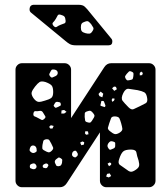

<svg xmlns="http://www.w3.org/2000/svg" viewBox="-20 -785 703 805"><path d="M72 0Q61 0 53 -8Q45 -16 45 -27V-493Q45 -504 53 -512Q61 -520 72 -520H251Q262 -520 270 -512Q278 -504 278 -493V-290L417 -503Q428 -520 446 -520H605Q616 -520 624 -512Q632 -504 632 -493V-27Q632 -16 624 -8Q616 0 605 0H426Q415 0 407 -8Q399 -16 399 -27V-230L260 -17Q249 0 231 0ZM210 -493Q203 -494 199.5 -493.5Q196 -493 193 -487Q189 -480 187 -475.5Q185 -471 191 -464Q196 -458 200.5 -460.5Q205 -463 213 -466Q223 -471 222 -481Q221 -490 210 -493ZM531 -485Q524 -488 520.5 -485Q517 -482 512 -476Q507 -470 505 -466Q503 -462 507 -455Q511 -448 515.5 -448Q520 -448 528 -450Q535 -451 536.5 -454.5Q538 -458 539 -465Q540 -473 539.5 -477.5Q539 -482 531 -485ZM572 -485 566 -479V-469L576 -470L579 -479ZM171 -441Q154 -446 146 -441Q138 -436 127 -422Q116 -408 113 -398.5Q110 -389 120 -374Q131 -359 141 -358Q151 -357 168 -363Q186 -368 194.5 -374Q203 -380 203 -399Q203 -419 196.5 -426.5Q190 -434 171 -441ZM466 -421 458 -422 450 -415 459 -404 470 -411ZM557 -407Q534 -410 520.5 -412.5Q507 -415 497 -395Q486 -373 494 -362.5Q502 -352 519 -335Q531 -323 540.5 -327.5Q550 -332 565 -339Q581 -347 590.5 -352Q600 -357 597 -374Q594 -393 585 -398Q576 -403 557 -407ZM413 -392 402 -401 393 -391 397 -382 409 -377ZM461 -371 452 -373 448 -366 451 -358 458 -363ZM419 -351Q417 -356 416 -359Q415 -362 409 -362Q404 -362 404 -358Q404 -354 402 -349Q400 -342 403 -341L419 -336Q423 -340 422 -343Q421 -346 419 -351ZM221 -358Q214 -359 210 -352Q207 -347 205.5 -344Q204 -341 208 -337Q212 -332 215.5 -333.5Q219 -335 224 -337Q229 -340 232.5 -341.5Q236 -343 235 -349Q234 -355 230.5 -356Q227 -357 221 -358ZM249 -324 238 -322 237 -309H249L259 -316ZM371 -310Q365 -318 360 -320Q355 -322 345 -318Q336 -315 335.5 -310Q335 -305 335 -295Q336 -285 337 -279.5Q338 -274 348 -272Q357 -269 361 -273Q365 -277 370 -286Q375 -293 376 -298Q377 -303 371 -310ZM161 -312Q156 -322 146 -320Q136 -318 129 -319Q122 -320 120 -309Q119 -299 125 -297Q131 -295 140 -290Q149 -285 154 -282.5Q159 -280 166 -287Q173 -293 169.5 -298Q166 -303 161 -312ZM462 -297Q448 -297 445.5 -289Q443 -281 438 -268Q434 -256 432.5 -249.5Q431 -243 441 -235Q453 -225 461 -223Q469 -221 482 -229Q494 -237 493 -245.5Q492 -254 488 -268Q484 -282 480.5 -289Q477 -296 462 -297ZM205 -257 193 -260 186 -253 191 -246H200ZM349 -234 338 -235 336 -226 341 -220 351 -222ZM195 -183Q190 -192 187 -197Q184 -202 173 -201Q163 -199 161.5 -193.5Q160 -188 158 -177Q157 -168 157.5 -163Q158 -158 166 -154Q176 -148 182.5 -146.5Q189 -145 197 -153Q205 -161 202.5 -167Q200 -173 195 -183ZM456 -191Q448 -194 443.5 -192.5Q439 -191 434 -184Q430 -177 430.5 -172.5Q431 -168 436 -161Q440 -156 444 -157.5Q448 -159 455 -162Q463 -165 463 -173Q463 -181 463 -185Q463 -189 456 -191ZM333 -189 325 -192 316 -187 321 -176 332 -179ZM133 -163Q130 -174 120 -175Q110 -176 106 -165Q104 -159 104 -155.5Q104 -152 109 -148Q118 -140 128 -146Q134 -149 134 -153Q134 -157 133 -163ZM529 -158Q505 -158 496 -149.5Q487 -141 480 -119Q473 -100 483 -93.5Q493 -87 508 -76Q520 -66 528 -65Q536 -64 549 -73Q561 -81 563 -89Q565 -97 561 -112Q554 -132 552 -145Q550 -158 529 -158ZM305 -143Q302 -148 300 -151Q298 -154 293 -153Q283 -150 282 -139Q281 -130 291 -126Q296 -124 298 -126Q300 -128 304 -131Q308 -137 305 -143ZM234 -122Q228 -126 224.5 -124Q221 -122 215 -117Q207 -110 211 -101Q214 -94 216 -91Q218 -88 225 -88Q233 -89 235.5 -92Q238 -95 240 -102Q241 -110 241 -114Q241 -118 234 -122ZM446 -101 440 -104 431 -99 437 -88 446 -94ZM130 -95Q125 -102 116 -99Q110 -97 107.5 -95Q105 -93 105 -87Q105 -81 108 -79.5Q111 -78 117 -76Q126 -74 131 -80Q136 -87 130 -95ZM181 -96Q176 -102 168 -98Q158 -94 159 -87Q160 -82 163 -81.5Q166 -81 170 -80Q176 -79 179 -84Q181 -88 182.5 -90.5Q184 -93 181 -96ZM440 -58 429 -56 425 -45 436 -41 446 -47ZM298 -595Q282 -595 273 -600Q264 -605 256 -612L109 -733Q104 -738 104 -745Q104 -765 123 -765H309Q320 -765 327.5 -762Q335 -759 346 -746L446 -624Q451 -619 451 -611Q451 -595 435 -595ZM255 -699Q254 -711 250 -715.5Q246 -720 235 -723Q225 -726 222 -720.5Q219 -715 214 -706Q208 -696 202.5 -691Q197 -686 204 -677Q212 -668 218 -672.5Q224 -677 234 -681Q244 -685 250 -687Q256 -689 255 -699ZM362 -684Q355 -692 350.5 -695Q346 -698 336 -694Q326 -691 322.5 -686Q319 -681 319 -670Q319 -659 323 -654Q327 -649 338 -646Q349 -643 355.5 -644Q362 -645 368 -655Q374 -664 371 -669.5Q368 -675 362 -684Z"/></svg>

Font: Rubik Moonrocks
Style: Regular
Weight: 400
Designer: Hubert and Fischer, NaN
Foundry: Hubert and Fischer, NaN
Version: Version 2.200